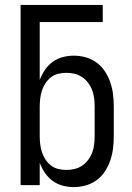

<svg xmlns="http://www.w3.org/2000/svg" viewBox="-20 -755 540 783"><path d="M281 8Q258 8 235.5 2Q213 -4 194.5 -17.5Q176 -31 163 -50.5Q150 -70 142 -91V0H64V-735H399V-665H142V-429Q150 -450 163 -469.5Q176 -489 194.5 -502.5Q213 -516 235.5 -522Q258 -528 281 -528Q306 -528 330.5 -521Q355 -514 375 -499Q395 -484 408.5 -463Q422 -442 430 -418.5Q438 -395 441 -370Q444 -345 444 -320V-200Q444 -175 441 -150Q438 -125 430 -101.5Q422 -78 408.5 -57Q395 -36 375 -21Q355 -6 330.5 1Q306 8 281 8ZM251 -62Q268 -62 284.5 -66Q301 -70 315 -79.5Q329 -89 339.5 -103Q350 -117 356 -133Q362 -149 364 -166Q366 -183 366 -200V-320Q366 -337 364 -354Q362 -371 356 -387Q350 -403 339.5 -417Q329 -431 315 -440.5Q301 -450 284.5 -454Q268 -458 251 -458Q234 -458 217.5 -454Q201 -450 188 -440Q175 -430 165.5 -415.5Q156 -401 151 -385.5Q146 -370 144 -353.5Q142 -337 142 -320V-200Q142 -183 144 -166.5Q146 -150 151 -134.5Q156 -119 165.5 -104.5Q175 -90 188 -80Q201 -70 217.5 -66Q234 -62 251 -62Z"/></svg>

Font: Iosevka SS04
Style: Regular
Weight: 400
Monospace: yes
Designer: Belleve Invis
Foundry: Belleve Invis
Version: Version 19.0.0; ttfautohint (v1.8.4)